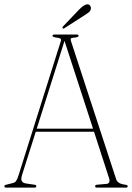

<svg xmlns="http://www.w3.org/2000/svg" viewBox="-20 -858 604 878"><path d="M146 -6.5Q146 0 138 0H8Q0 0 0 -6.5Q0 -12 9.5 -13.5L37 -20.5Q48 -22.5 53.8 -30.5Q59.5 -38.5 66 -60L257.5 -668Q261 -677 256.5 -681Q252 -685 236 -686.5Q220 -689 220 -694Q220 -700 228.5 -700H331Q339.5 -700 339.5 -694Q339.5 -689 324 -686.5Q308 -685.5 304.8 -682.5Q301.5 -679.5 304.5 -670.5L511 -39Q518 -17 552.5 -13.5Q564 -12 564 -6.5Q564 0 555.5 0H423Q415 0 415 -6.5Q415 -13 425.5 -13.5L466.5 -17Q487 -18.5 478 -45.5L410 -255.5H143.5L81.5 -60Q75 -40 79.2 -30.8Q83.5 -21.5 99 -19L136 -13.5Q146 -13 146 -6.5ZM148 -269.5H405.5L275 -671ZM342.5 -815Q367.5 -840.5 382.5 -838Q390 -836.5 393.5 -829.8Q397 -823 395.5 -816.5Q393 -807 385.5 -801.2Q378 -795.5 367 -788.5L273.5 -728.5Q269 -725.5 266.5 -729Q263.5 -732 268.5 -737.5Z"/></svg>

Font: Fraunces 144pt S050 Thin
Style: Regular
Weight: 100
Version: Version 1.000; ttfautohint (v1.8.3)